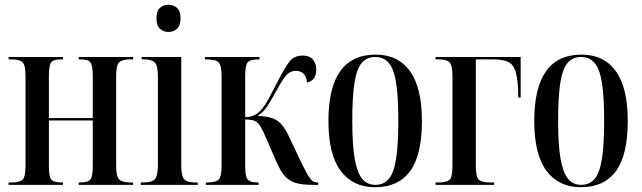

<svg xmlns="http://www.w3.org/2000/svg" viewBox="-20 -775 2693 805"><path d="M16 0V-10H29Q63 -10 75 -22Q87 -34 87 -80V-456Q87 -501 75 -513.5Q63 -526 29 -526H16V-536H244V-526H237Q204 -526 194.5 -513.5Q185 -501 185 -456V-280H369V-456Q369 -501 359 -513.5Q349 -526 316 -526H310V-536H538V-526H526Q492 -526 479.5 -513.5Q467 -501 467 -456V-80Q467 -36 479.5 -23Q492 -10 528 -10H538V0H310V-10H316Q349 -10 359 -22.5Q369 -35 369 -80V-270H185V-80Q185 -34 195 -22Q205 -10 239 -10H244V0Z M686 -641Q665 -641 650.5 -654.5Q636 -668 636 -698Q636 -729 650.5 -742Q665 -755 686 -755Q707 -755 722 -742Q737 -729 737 -698Q737 -668 722 -654.5Q707 -641 686 -641ZM570 0V-10H582Q616 -10 629 -23.5Q642 -37 642 -85V-453Q642 -499 629.5 -512.5Q617 -526 585 -526H574V-536H740V-83Q740 -36 752.5 -23Q765 -10 799 -10H809V0Z M843 0V-10H847Q886 -10 897.5 -23Q909 -36 909 -80V-456Q909 -500 897 -513Q885 -526 843 -526H839V-536H1068V-526H1065Q1028 -526 1018 -513Q1008 -500 1008 -456V-284Q1032 -284 1048 -293Q1064 -302 1075 -314Q1090 -331 1106 -360.5Q1122 -390 1143 -431Q1171 -486 1191.5 -514Q1212 -542 1248 -542Q1279 -542 1292.5 -524.5Q1306 -507 1306 -484Q1306 -457 1294 -444Q1282 -431 1267 -429Q1265 -454 1252.5 -466Q1240 -478 1221 -478Q1195 -478 1177 -455.5Q1159 -433 1136 -389Q1117 -355 1101 -330Q1085 -305 1060 -289Q1118 -287 1144 -268Q1170 -249 1189 -208L1233 -115Q1254 -71 1266.5 -48.5Q1279 -26 1288.5 -18Q1298 -10 1309 -10H1314V0H1290Q1249 0 1221.5 -7.5Q1194 -15 1174.5 -36.5Q1155 -58 1137 -101L1098 -191Q1083 -227 1072 -245Q1061 -263 1047 -268.5Q1033 -274 1008 -274V-80Q1008 -36 1018 -23Q1028 -10 1061 -10H1064V0Z M1552 10Q1460 10 1408.5 -58.5Q1357 -127 1357 -268Q1357 -546 1555 -546Q1649 -546 1699 -476.5Q1749 -407 1749 -268Q1749 -125 1699.5 -57.5Q1650 10 1552 10ZM1554 0Q1590 0 1611 -26Q1632 -52 1641 -111Q1650 -170 1650 -268Q1650 -368 1641 -426.5Q1632 -485 1610.5 -510.5Q1589 -536 1553 -536Q1517 -536 1496 -510.5Q1475 -485 1466 -426.5Q1457 -368 1457 -268Q1457 -169 1467 -110.5Q1477 -52 1498 -26Q1519 0 1554 0Z M1806 0V-10H1818Q1855 -10 1866 -22.5Q1877 -35 1877 -80V-455Q1877 -502 1864.5 -514Q1852 -526 1818 -526H1806V-536H2163V-366H2153L2152 -405Q2149 -455 2139.5 -481Q2130 -507 2108.5 -516.5Q2087 -526 2049 -526H1975V-80Q1975 -34 1987 -22Q1999 -10 2033 -10H2052V0Z M2415 10Q2323 10 2271.5 -58.5Q2220 -127 2220 -268Q2220 -546 2418 -546Q2512 -546 2562 -476.5Q2612 -407 2612 -268Q2612 -125 2562.5 -57.5Q2513 10 2415 10ZM2417 0Q2453 0 2474 -26Q2495 -52 2504 -111Q2513 -170 2513 -268Q2513 -368 2504 -426.5Q2495 -485 2473.5 -510.5Q2452 -536 2416 -536Q2380 -536 2359 -510.5Q2338 -485 2329 -426.5Q2320 -368 2320 -268Q2320 -169 2330 -110.5Q2340 -52 2361 -26Q2382 0 2417 0Z"/></svg>

Font: Noto Serif Display ExtraCondensed Medium
Style: Regular
Weight: 500
Width: 2
Designer: Monotype Design Team
Foundry: Monotype Imaging Inc.
Version: Version 2.009